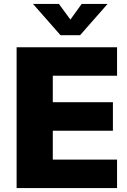

<svg xmlns="http://www.w3.org/2000/svg" viewBox="-20 -951 644 971"><path d="M64 -712H572V-568H247V-434H551V-290H247V-144H572V0H64ZM524 -931 385 -773H286L147 -931H278L336 -852L393 -931Z"/></svg>

Font: Muli Black
Style: Regular
Weight: 900
Designer: Vernon Adams
Foundry: Vernon Adams
Version: Version 2.001